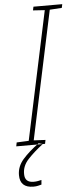

<svg xmlns="http://www.w3.org/2000/svg" viewBox="-87 -747 425 996"><g transform="rotate(-5 126.0 -249.0)"><path d="M-25 0 -21 -20 42 -23 184 -691 123 -695 127 -714H277L273 -695L210 -691L68 -23L129 -20L125 0ZM46 216Q60 216 70 213.5Q80 211 88 209L90 185Q82 187 71.5 189Q61 191 49 191Q3 191 3 147Q2 105 34 70.5Q66 36 113 0L92 -6Q40 32 8 68.5Q-24 105 -24 150Q-24 216 46 216Z"/></g></svg>

Font: Noto Sans UI SemiCondensed Thin
Style: Italic
Weight: 250
Width: 4
Italic angle: -12°
Designer: Monotype Design Team
Foundry: Monotype Imaging Inc.
Version: Version 1.901